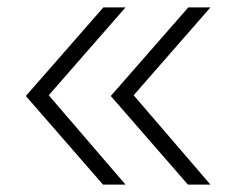

<svg xmlns="http://www.w3.org/2000/svg" viewBox="-20 -540 640 520"><path d="M489 -40 280 -280 490 -520H550L342 -282L550 -40ZM259 -40 50 -280 260 -520H320L112 -282L320 -40Z"/></svg>

Font: NKDuy Mono Thin
Style: Regular
Weight: 100
Monospace: yes
Designer: NKDuy
Foundry: NKDuy
Version: Version 2.251; ttfautohint (v1.8.4.7-5d5b)